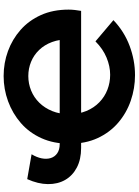

<svg xmlns="http://www.w3.org/2000/svg" viewBox="127 -879 764 1058"><g transform="rotate(-90 509.0 -350.0)"><path d="M624 12Q551 12 483 -11.5Q415 -35 361.5 -81Q308 -127 277 -194Q246 -261 246 -349Q246 -436 276.5 -503.5Q307 -571 360 -617Q413 -663 480 -687.5Q547 -712 619 -712Q691 -712 756.5 -688Q822 -664 873.5 -618.5Q925 -573 955 -506.5Q985 -440 985 -354Q985 -338 983 -319.5Q981 -301 978 -285H223Q160 -285 115 -308.5Q70 -332 46.5 -373Q23 -414 23.5 -468Q24 -522 51 -582L188 -558Q171 -530 165.5 -502.5Q160 -475 167 -452.5Q174 -430 193.5 -416.5Q213 -403 244 -403H857L821 -350Q822 -403 806.5 -445Q791 -487 762.5 -516.5Q734 -546 697 -561Q660 -576 619 -576Q577 -576 539 -560.5Q501 -545 472 -515.5Q443 -486 426 -444.5Q409 -403 409 -351Q409 -298 426.5 -256Q444 -214 474.5 -184.5Q505 -155 544 -140Q583 -125 626 -125Q673 -125 721 -145Q769 -165 810 -206L927 -107Q864 -47 784.5 -17.5Q705 12 624 12Z"/></g></svg>

Font: MOST Montserrat
Style: Bold
Weight: 700
Designer: Julieta Ulanovsky
Foundry: Julieta Ulanovsky
Version: Version 8.000;March 11, 2024;FontCreator 15.0.0.2926 64-bit